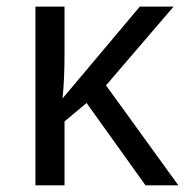

<svg xmlns="http://www.w3.org/2000/svg" viewBox="-20 -554 558 574"><path d="M172.9 0H85.9V-534.2H172.9V-396Q172.9 -314.9 167 -259.8L397.9 -534.2H499L296.9 -298.8L513.2 0H415L238.8 -246.1L172.9 -190.9Z"/></svg>

Font: OpenSans-Regular
Style: Regular
Weight: 400
Foundry: Ascender Corporation
Version: Version 1.10